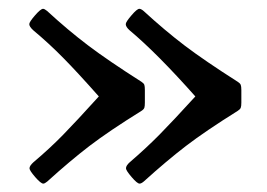

<svg xmlns="http://www.w3.org/2000/svg" viewBox="-20 -493 615 442"><path d="M313.5 -285.6V-256.8Q313.5 -248.5 312.3 -244.9Q311 -241.2 305.7 -237.8Q231 -191.4 186 -157Q141.1 -122.6 88.9 -75.2Q83 -70.3 79.6 -70.3Q74.2 -70.3 61 -85.4Q47.9 -100.6 47.9 -105.5Q47.9 -111.3 57.1 -119.6Q94.2 -150.9 125 -182.4Q155.8 -213.9 207.5 -271Q158.2 -326.7 125.7 -359.6Q93.3 -392.6 56.6 -423.3Q47.4 -431.6 47.4 -437.5Q47.4 -442.4 60.5 -457.5Q73.7 -472.7 79.1 -472.7Q82.5 -472.7 88.4 -467.8Q136.7 -423.3 182.9 -388.4Q229 -353.5 305.7 -304.7Q311 -301.3 312.3 -297.6Q313.5 -293.9 313.5 -285.6ZM535.6 -285.6V-256.8Q535.6 -248.5 534.2 -244.9Q532.7 -241.2 527.3 -237.8Q453.1 -191.4 408.4 -157.2Q363.8 -123 311 -75.2Q305.2 -70.3 301.3 -70.3Q295.9 -70.3 283 -85.4Q270 -100.6 270 -105.5Q270 -111.8 278.8 -119.6Q315.9 -151.4 347.4 -183.3Q378.9 -215.3 429.7 -271Q341.3 -370.6 278.3 -423.3Q269.5 -431.2 269.5 -437.5Q269.5 -442.4 282.5 -457.5Q295.4 -472.7 300.8 -472.7Q304.7 -472.7 310.5 -467.8Q359.4 -422.9 405 -388.2Q450.7 -353.5 527.3 -304.7Q532.7 -301.3 534.2 -297.6Q535.6 -293.9 535.6 -285.6Z"/></svg>

Font: Cooper* Medium
Style: Regular
Weight: 500
Designer: Owen Earl
Foundry: indestructible type*
Version: Version 0.001